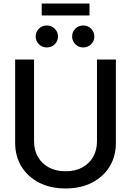

<svg xmlns="http://www.w3.org/2000/svg" viewBox="-20 -1069 751 1101"><path d="M356 11.7Q268.6 11.7 203.6 -22Q138.7 -55.7 102.8 -114.5Q66.9 -173.3 66.9 -249.5V-727.5H175.3V-258.3Q175.3 -208.5 197.3 -169.9Q219.2 -131.3 259.8 -109.1Q300.3 -86.9 356 -86.9Q411.6 -86.9 452.1 -109.1Q492.7 -131.3 514.4 -169.9Q536.1 -208.5 536.1 -258.3V-727.5H644.5V-249.5Q644.5 -173.3 608.9 -114.5Q573.2 -55.7 508.3 -22Q443.4 11.7 356 11.7ZM457 -796.9Q430.7 -796.9 412.1 -815.4Q393.6 -834 393.6 -859.9Q393.6 -886.2 412.1 -904.5Q430.7 -922.9 457.5 -922.9Q483.9 -922.9 502.4 -904.5Q521 -886.2 521 -859.9Q521 -833.5 502.4 -815.2Q483.9 -796.9 457 -796.9ZM248.5 -796.9Q221.7 -796.9 203.1 -815.4Q184.6 -834 184.6 -859.9Q184.6 -886.2 203.1 -904.5Q221.7 -922.9 248.5 -922.9Q275.4 -922.9 293.9 -904.5Q312.5 -886.2 312.5 -859.9Q312.5 -833.5 293.9 -815.2Q275.4 -796.9 248.5 -796.9ZM493.2 -1048.8V-980.5H219.2V-1048.8Z"/></svg>

Font: Inter 28pt Medium
Style: Regular
Weight: 500
Designer: Rasmus Andersson
Foundry: rsms
Version: Version 4.001;git-66647c0bb